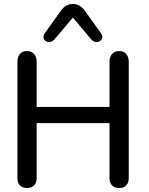

<svg xmlns="http://www.w3.org/2000/svg" viewBox="-20 -932 742 959"><path d="M67 -43V-624Q67 -648 79.5 -662.5Q92 -677 115 -677Q137 -677 150 -662.5Q163 -648 163 -624V-398H527V-624Q527 -648 540 -662.5Q553 -677 575 -677Q598 -677 610.5 -662.5Q623 -648 623 -624V-43Q623 -19 610.5 -6Q598 7 575 7Q552 7 539.5 -6Q527 -19 527 -43V-317H163V-43Q163 -19 150.5 -6Q138 7 115 7Q92 7 79.5 -6Q67 -19 67 -43ZM226 -722Q214 -722 205.5 -729.5Q197 -737 197 -748Q197 -756 203 -765L286 -881Q309 -912 344 -912Q379 -912 402 -881L485 -765Q491 -756 491 -748Q491 -737 482.5 -729.5Q474 -722 462 -722Q449 -722 437 -734L344 -844L251 -734Q239 -722 226 -722Z"/></svg>

Font: SN Pro
Style: Regular
Weight: 400
Designer: Tobias Whetton
Foundry: Supernotes
Version: Version 1.003